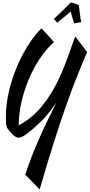

<svg xmlns="http://www.w3.org/2000/svg" viewBox="-20 -982 697 1492"><path d="M288 490C465 -116 553 -331 657 -578C649 -590 585 -670 565 -698C510 -568 414 -155 125 -8C127 -229 232 -504 399 -655C375 -684 329 -734 302 -762C145 -605 26 -307 26 -82C26 -33 25 -1 41 20C60 45 95 88 123 88C158 88 212 45 311 -50C311 -50 358 -97 417 -184C297 55 230 213 176 375C218 417 247 448 288 490ZM611 -810C605 -838 597 -904 593 -940C576 -950 558 -958 529 -962C496 -929 443 -875 398 -834C409 -822 417 -816 424 -806C467 -839 497 -864 530 -893C537 -858 548 -826 557 -801C577 -804 594 -807 611 -810Z"/></svg>

Font: Yesteryear
Style: Regular
Weight: 400
Designer: Astigmatic (AOETI)
Foundry: Astigmatic (AOETI)
Version: Version 1.000